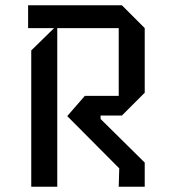

<svg xmlns="http://www.w3.org/2000/svg" viewBox="-20 -711 644 731"><path d="M531 0H432L434 -70L236 -269L303 -346H432V-604H198V0H99V-519L186 -604H87V-691H444L531 -604V-358L444 -271H363V-258L531 -92Z"/></svg>

Font: Iceberg
Style: Regular
Weight: 400
Designer: Victor Kharyk
Foundry: Cyreal (www.cyreal.org)
Version: Version 1.002